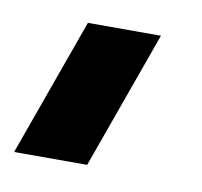

<svg xmlns="http://www.w3.org/2000/svg" viewBox="-76 -193 338 321"><g transform="rotate(10 93.5 -32.0)"><path d="M-34 85 50 -149H174L90 85Z"/></g></svg>

Font: Zilla Slab
Style: Bold Italic
Weight: 700
Italic angle: -6°
Designer: Typotheque.com
Foundry: Typotheque type foundry
Version: Version 1.1; 2017; ttfautohint (v1.6)